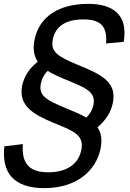

<svg xmlns="http://www.w3.org/2000/svg" viewBox="-31 -762 671 994"><path d="M-8.5 -4.5C-23 128 35.5 212 199 212C366 212 467.5 121 490 5.5C499 -41 492.5 -75.5 473.5 -103C516 -138 544 -181 553.5 -231C574 -336 496.5 -376 373.5 -425.5C269 -469 229.5 -492.5 242.5 -557.5C256 -627 310.5 -661.5 401.5 -661.5C486.5 -661.5 526 -628.5 518 -537L609.5 -545.5C633.5 -690 549 -742 426 -742C272.5 -742 170.5 -674.5 147.5 -554.5C138 -506.5 145.5 -471 164.5 -442.5C124 -411.5 94 -369 83.5 -317.5C64 -215.5 140 -170 245.5 -126.5C350 -84 405.5 -63.5 390 14C376 86.5 315.5 130 219 130C130 130 78.5 93 87.5 -16ZM180.5 -329C185.5 -355.5 197.5 -377.5 216 -395C241.5 -379 272.5 -365 306.5 -351C411.5 -308 466 -287.5 453 -220C448 -194 434.5 -171.5 416 -153C387.5 -170 352 -185 312 -201C208 -244.5 168 -266 180.5 -329Z"/></svg>

Font: Monaspace Neon
Style: Italic
Weight: 400
Italic angle: -11°
Designer: Riley Cran & the Lettermatic Team
Foundry: Lettermatic
Version: Version 1.200 (Monaspace Neon)